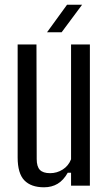

<svg xmlns="http://www.w3.org/2000/svg" viewBox="-20 -789 455 816"><path d="M167 7Q112 7 83.5 -22.5Q55 -52 55 -120V-600H135L136 -113Q136 -81 149.5 -67Q163 -53 193 -53Q222 -53 246.5 -68.5Q271 -84 282 -112V-600H362V0H282V-55H268Q250 -23 225 -8Q200 7 167 7ZM180 -652 265 -769H329L242 -652Z"/></svg>

Font: Big Shoulders Text
Style: Regular
Weight: 400
Designer: Patric King
Foundry: XO Type Co
Version: Version 1.000; ttfautohint (v1.8.2)